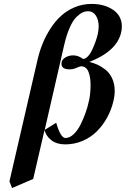

<svg xmlns="http://www.w3.org/2000/svg" viewBox="-20 -718 636 971"><path d="M358.9 -401.9Q358.4 -401.9 357.4 -402.3Q356.4 -402.8 356 -402.8Q356 -400.9 355 -399.9ZM304.2 -488.8 206.1 -61 264.2 -97.2Q286.6 -20 311 -20Q332 -20 352.3 -39.1Q372.6 -58.1 387.2 -87.6Q401.9 -117.2 412.1 -145.8Q422.4 -174.3 428.2 -201.2Q438 -237.8 438 -289.1Q438 -329.6 426.8 -356.2Q415.5 -382.8 390.1 -382.8Q384.8 -382.8 367.2 -375Q348.6 -367.2 333 -367.2Q291 -367.2 291 -395Q291 -396.5 291.5 -399.7Q292 -402.8 292 -404.8Q295.4 -418.9 312.5 -428.5Q329.6 -438 349.1 -438Q368.7 -438 387.2 -428.2L399.9 -419.9Q412.1 -419.9 424.6 -433.1Q437 -446.3 446.5 -467Q456.1 -487.8 462.9 -506.8Q469.7 -525.9 474.1 -543.9Q479 -567.4 479 -584Q479 -617.2 464.8 -639.2Q450.7 -661.1 425.8 -661.1Q411.1 -661.1 397.2 -654.8Q383.3 -648.4 366.2 -631.8Q349.1 -615.2 332.8 -578.6Q316.4 -542 304.2 -488.8ZM27.8 199.2 169.9 -416Q179.7 -458 195.3 -496.8Q210.9 -535.6 234.9 -573Q258.8 -610.4 288.6 -637.7Q318.4 -665 358.4 -681.6Q398.4 -698.2 443.8 -698.2Q507.8 -698.2 552 -668.2Q596.2 -638.2 596.2 -584Q596.2 -567.9 592.8 -554.2Q571.3 -459.5 432.1 -404.8Q453.1 -399.9 472.4 -391.1Q491.7 -382.3 512.9 -366Q534.2 -349.6 547.1 -321.8Q560.1 -293.9 560.1 -257.8Q560.1 -232.9 553.2 -205.1Q543 -162.1 521.7 -123.3Q500.5 -84.5 470 -54Q439.5 -23.4 397.9 -5.6Q356.4 12.2 310.1 12.2Q267.6 12.2 240.2 -8.5Q212.9 -29.3 205.1 -60.1L147.9 187L41 232.9Z"/></svg>

Font: Linux Libertine
Style: Bold Italic
Weight: 700
Italic angle: -11.5°
Designer: Philipp H. Poll
Foundry: Philipp H. Poll
Version: Version 4.0.5